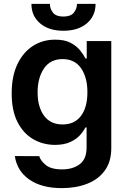

<svg xmlns="http://www.w3.org/2000/svg" viewBox="-20 -753 665 994"><path d="M299.7 220.9Q196 220.9 132.1 176.7Q68.2 132.5 56.8 55L183.2 55.4Q189.3 78.1 216.6 101Q244 123.9 301.8 123.9Q356.9 123.9 392.6 97.3Q428.3 70.7 428.3 10.7V-93H421.9Q412.3 -73.2 393.3 -52.4Q374.3 -31.6 343 -17.4Q311.8 -3.2 264.9 -2.8Q202.1 -3.2 151.3 -32.8Q100.5 -62.5 70.5 -121.4Q40.5 -180.4 40.5 -269.2Q40.5 -359.4 70.5 -421.5Q100.5 -483.7 151.5 -515.8Q202.4 -547.9 265.3 -547.6Q313.6 -547.9 344.6 -531.8Q375.7 -515.6 394.2 -492.9Q412.6 -470.2 422.2 -450.3H429V-540.5H556.1V13.8Q556.1 83.8 522.7 129.8Q489.3 175.8 431.5 198.3Q373.6 220.9 299.7 220.9ZM304.3 -108.7Q365.8 -108.7 399.1 -152.9Q432.5 -197.1 432.5 -275.2Q432.5 -352.6 399.5 -399.9Q366.5 -447.1 304.3 -447.1Q240.1 -447.1 207.4 -398.3Q174.7 -349.4 174.7 -275.2Q174.7 -199.9 207.7 -154.3Q240.8 -108.7 304.3 -108.7ZM378.6 -733H474.8Q474.8 -670.8 429.9 -632.3Q384.9 -593.8 308.2 -593.8Q232.2 -593.8 187.3 -632.3Q142.4 -670.8 142.8 -733H238.3Q238.3 -707.4 254.3 -687.3Q270.2 -667.3 308.2 -667.3Q345.9 -667.3 362 -687.1Q378.2 -707 378.6 -733Z"/></svg>

Font: Inter Zeller Semi Bold
Style: Regular
Weight: 600
Designer: Rasmus Andersson; Joe Bland
Foundry: zeller
Version: Version 3.015;git-dec3a8cb1